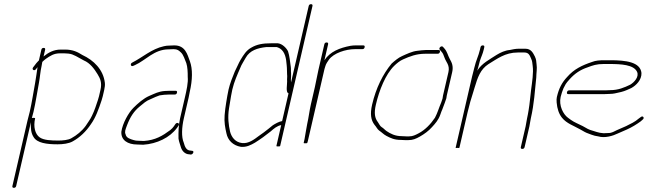

<svg xmlns="http://www.w3.org/2000/svg" viewBox="-20 -700 3115 918"><path d="M188.3 -430 195.7 -462C197 -468 194.7 -471 188.7 -471C182.7 -471 179 -468 177.7 -462L165.7 -410H164.7C156.8 -402 150.4 -394.3 145.3 -387L138.3 -378C130.5 -367.4 144.2 -357.9 152.4 -370L159.5 -379C155.2 -353.5 153 -330.2 147.8 -302.5C139.3 -257.3 132.7 -210.9 122.1 -165C118 -150.3 114.6 -136.7 111.6 -124L39.4 189C38 195 40.3 198 46.3 198C52.3 198 56 195 57.4 189L127.8 -116C126 -87.8 128.5 -63.1 140.4 -45C156.9 -16.1 203.8 -10 255.3 -10C280.3 -10 309.2 -13.4 327.5 -24C361.6 -42.6 392.1 -72 414.5 -106C437.3 -137.3 451.8 -178.1 466 -221C468.2 -227.7 470 -234 471.4 -240L478.3 -270C481.2 -282.5 482.5 -294.6 481.3 -304.5C473.6 -367.6 428.1 -412 373.9 -437C352 -450.7 329.3 -463 290.9 -463H270.9C236.5 -463 211.3 -448.7 188.3 -430ZM132.4 -136C134.6 -145.3 137.1 -155 140.1 -165C151 -212.2 157.2 -257 166.1 -303.5C171.5 -332 172.5 -357.4 178.9 -385C179.9 -392.3 181 -398.7 182.3 -404C187.5 -409.3 193.3 -414.3 199.7 -419C219.9 -432.9 237.4 -445 266.7 -445H286.7C300.8 -445 313.7 -443.5 324.6 -440L342.7 -432C354.6 -426 369.5 -416.6 380.9 -411C410.5 -398.8 430.9 -370.7 446.3 -345.5C458.8 -325 468.5 -305.4 460.3 -270L453.4 -240C450.7 -228.4 445.8 -214.7 442.1 -204L435.7 -185C431.3 -171.7 425.4 -159 419.9 -147C411.4 -128.1 399.4 -114.2 389.6 -98C371.5 -73.2 346.5 -52.9 321 -39C306.2 -30.4 279.8 -28 259.5 -28C224.8 -28 189.3 -29.5 169.9 -43C147.7 -58.5 138.7 -94 147.9 -134C148.7 -137.4 135.6 -136.7 132.4 -136Z M826.3 -257C827.7 -263 825.4 -266 819.4 -266H792.4C785.7 -266 777.7 -265.7 768.2 -265C737.4 -262.8 720 -252.5 694.9 -242C665.8 -229.8 639.1 -205.4 617.5 -184C595 -161.7 565.8 -110.5 560.2 -70C558.2 -29.9 590 -9 637.1 -9C645.6 -8.3 654.8 -8 664.8 -8C730.2 -12.3 792 -41.8 826.5 -89L834.1 -100C840.6 -110.8 826.4 -117.5 818.7 -107L811.2 -96C807.1 -90 801.4 -84 794 -78C757.5 -50.8 723.1 -29.9 668 -26C658.7 -26 650.1 -26.3 642.2 -27C633.6 -27 626.1 -28 619.9 -30C601.3 -35.4 583.8 -40.5 580.4 -58C575.2 -69.8 579.1 -79 587.3 -101C602.9 -141.8 620.4 -168.5 648.7 -191.5L672.7 -211C680.8 -217 689.2 -221.7 697.9 -225L724.7 -237C731.3 -239.7 737.5 -242 743.3 -244C754.2 -246.3 775.9 -248 788.3 -248H815.3C821.3 -248 824.9 -251 826.3 -257ZM616.9 -385 625.8 -389C677.2 -412 716.8 -464 786.1 -464C793.6 -464.7 801.4 -465 809.4 -465C829.4 -465 835.2 -458.2 844.8 -449.5C857.6 -437.9 863.7 -414.6 870.9 -398C876.7 -380 877.8 -353.8 877.6 -332C880.4 -305.4 871.8 -267.6 863.8 -233L841.4 -136C832.9 -99 833 -66.4 833.5 -37C835.9 -20.8 841.7 -8.7 845.6 6C850.4 20.8 864.1 38 886.2 38L892 39C903.2 39 910.9 21 898.1 21L891.4 20C869.6 20 862.9 -2.1 858.9 -17C846.6 -45.3 848.8 -90.3 859.4 -136L881.8 -233C883.9 -242.3 885.8 -251.7 887.3 -261C900.4 -317.9 901.7 -369.7 888 -407C875.6 -440.4 866 -483 813.5 -483C804.8 -483 796.4 -482.7 788.3 -482C780.3 -482 772 -481 763.6 -479C704.5 -466.1 662.3 -426.1 612.6 -401C600.7 -395.7 605 -379.7 616.9 -385Z M1371.6 -306C1370.3 -313.7 1370.7 -323 1371.6 -332L1371.8 -350C1370.4 -359.6 1371.8 -370.8 1370.3 -380.5C1366.4 -406.1 1364.6 -432.7 1357 -455C1350.2 -469.2 1330.6 -490.5 1308.8 -493H1274.8C1237.8 -493 1208.1 -488.2 1181 -472C1158.2 -459.7 1144.5 -437.6 1130.8 -415C1120.3 -397.6 1113.1 -377.7 1102.6 -358C1092.2 -332.6 1079.6 -301.6 1072.8 -272C1070.5 -262 1068.5 -251.8 1066.8 -241.5L1061.6 -210.5C1057.8 -187.6 1055.7 -170.4 1054 -149.5C1051.3 -115.4 1056.5 -89.4 1062.5 -63C1069.1 -29.9 1093.2 -4.6 1131.5 2C1158.8 4.5 1179 -6.4 1199.2 -18C1224.5 -33.8 1251.6 -53.3 1274.6 -72C1289 -84.8 1304.4 -98.1 1324.5 -102L1301.7 -3C1301.1 -0.3 1303.8 0.7 1310 0C1315.8 0.7 1319.1 -0.3 1319.7 -3L1473.9 -671C1475.3 -677 1473 -680 1467 -680C1461 -680 1457.3 -677 1455.9 -671ZM1328.9 -121C1314.9 -119.5 1294.4 -107.5 1284.3 -101L1264.6 -85C1249.1 -72.4 1234.4 -61.6 1217.5 -50C1196 -33.8 1168.7 -12.5 1137.7 -16C1104.7 -19.8 1087.2 -44 1080.2 -70C1072.8 -102 1068.1 -138.9 1075 -182L1084.9 -242C1086.5 -252 1088.5 -262 1090.8 -272C1099.5 -309.6 1115 -343.5 1128.6 -375C1134.8 -392.4 1147 -408.7 1154.9 -424C1174.6 -459 1210.7 -470.4 1253.7 -475H1302.7C1306.5 -474.3 1312 -472 1319 -468C1343.2 -451.7 1348.2 -421.3 1350.7 -388.5L1351.7 -375.5C1352.4 -365.7 1352.7 -356 1352.6 -345C1354.3 -333.8 1351.6 -322.7 1352.8 -311C1353.5 -297.9 1344.9 -256.6 1359.6 -254Z M1485.3 -283 1466.6 -202C1459.4 -170.8 1455.9 -138.4 1448.9 -108C1445.7 -94.2 1441.3 -62.1 1438.8 -51C1438.4 -46.3 1437.5 -41 1436.1 -35L1432.2 -18C1431.5 -15.3 1433.6 -14.3 1438.5 -15C1445.6 -14.3 1449.5 -15.3 1450.2 -18L1450.4 -19H1448.4C1450 -20.3 1451.1 -22 1451.5 -24L1531.4 -370C1532.3 -374 1533.7 -378.3 1535.4 -383C1537.8 -393.4 1547 -407 1552.8 -415C1575.5 -446 1632.5 -465 1677.4 -465H1712.4C1718.4 -465 1722 -468 1723.4 -474C1724.8 -480 1722.5 -483 1716.5 -483H1681.5C1672.8 -483 1664.4 -482.3 1656 -481C1604.1 -471.1 1558.5 -453.5 1531.1 -412L1548.7 -488C1550 -494 1547.7 -497 1541.7 -497C1535.7 -497 1532 -494 1530.7 -488L1502.3 -365C1496.2 -338.8 1491.5 -309.8 1485.3 -283Z M2114.1 -230C2114.5 -234.7 2115.2 -239 2116.1 -243L2142 -355C2148.6 -383.8 2140.3 -400.8 2130.5 -418C2120.7 -436 2118.5 -452.8 2105 -468L2097.9 -476C2090.4 -484 2075.2 -470 2082.7 -462L2089.8 -454C2094.1 -449.3 2097.1 -445 2098.8 -441L2105.1 -425C2112.3 -402.9 2131.8 -389.1 2124 -355L2098.1 -243C2097.2 -239 2096.4 -234.3 2095.9 -229C2095.1 -225.7 2093 -219.3 2089.5 -210C2078.1 -183.6 2072.4 -161 2059.6 -137C2039.2 -106.8 2012.9 -78.9 1981.4 -62.5C1966.5 -54.7 1953.8 -48 1936.1 -48H1922.1C1917.4 -48 1910.5 -48.3 1901.3 -49C1868.3 -49 1846.4 -61.1 1828 -73.5C1820.2 -78.7 1813.7 -87.2 1805.2 -92C1796.6 -96.9 1792.6 -108.4 1786.8 -116C1771.7 -135.6 1767.9 -159.8 1777.1 -199.5C1793 -268.5 1823.5 -345.2 1865 -385.5C1875.9 -396.1 1892 -409.8 1907 -416C1938.8 -430.2 1970.5 -443 2013.3 -443H2072.3C2078.3 -443 2082 -446 2083.4 -452C2084.7 -458 2082.4 -461 2076.4 -461H2017.4C2004.9 -461 1985.4 -458.2 1974.5 -457C1950.2 -454.4 1924.1 -441.6 1902.7 -432C1884.8 -424.5 1866.5 -408.6 1852.4 -396C1810.9 -346 1777.3 -278.6 1759.1 -199.5C1748.8 -154.9 1753.4 -125.6 1770.8 -103C1778.6 -94.7 1783.8 -82.4 1792.5 -76C1805 -67.8 1813.8 -57.5 1827.2 -50.5C1847.2 -40 1864.8 -31 1897.2 -31C1906.3 -30.3 1913.3 -30 1917.9 -30H1931.9C1954.5 -30 1968.8 -36.6 1987.4 -47C2007.6 -58.3 2029.7 -74.2 2045.2 -92C2061.7 -109.8 2076.1 -126.4 2084.9 -151L2090.6 -167L2094.9 -177C2096.3 -180.3 2097.2 -182.7 2097.5 -184C2100.8 -193.6 2112.1 -221.5 2114.1 -230Z M2243.7 -263C2244.8 -267.7 2246.3 -272.7 2248.2 -278C2264.2 -332 2277.3 -368.3 2314.7 -393C2356.5 -418.2 2394.4 -449 2455.7 -449H2487.7C2508.9 -449 2513.4 -433.5 2519.7 -419C2526 -405.6 2524.3 -400.3 2526.9 -385C2531.5 -352.9 2524.1 -307 2519.1 -269C2514.9 -236.9 2513.1 -205.7 2507.2 -172L2504.1 -154C2503 -148 2501.7 -141.7 2500.2 -135C2497.4 -123.1 2495.8 -107.5 2493.2 -96L2470.3 3C2468.9 9 2471.2 12 2477.2 12C2483.2 12 2486.9 9 2488.3 3L2511.2 -96C2513.8 -107.5 2515.4 -123.2 2518.2 -135C2534.1 -204.1 2537.2 -265.5 2544 -329C2544.1 -350.2 2548.7 -373.2 2545.5 -392C2543.8 -408.8 2544.3 -414.8 2537.3 -430C2528.5 -446.9 2519.5 -467 2491.8 -467H2459.8C2445.3 -467 2430 -463.7 2417.4 -461C2394.5 -459 2373.4 -449 2355.1 -438C2321.4 -415.8 2284.3 -398 2261.6 -362C2262.7 -366.7 2264 -371 2265.6 -375C2268.7 -388.3 2271.5 -399.3 2274.2 -408C2281 -429.8 2287.7 -440.5 2292.9 -463L2295.4 -474C2296.8 -480 2294.5 -483 2288.5 -483C2282.5 -483 2278.8 -480 2277.4 -474L2274.9 -463C2267.4 -430.7 2256.2 -412.5 2247.8 -376C2243.8 -361.3 2240.2 -347.3 2237.1 -334L2158.6 6C2158.2 8 2161.1 8.3 2167.4 7C2173.1 8.3 2176.2 8 2176.6 6L2215.6 -163C2223 -195 2234.4 -235.7 2243.7 -263Z M2690.8 -259C2689.4 -253 2691.7 -250 2697.7 -250H2870.7C2878.7 -250 2886.8 -250.3 2894.9 -251C2903.6 -251 2912 -251.8 2920 -253.5C2940.8 -257.8 2960.1 -261.8 2977.2 -269.5L2998.4 -279C3021.4 -291.4 3048.4 -318.2 3047 -351C3041.6 -403.8 2971.5 -412 2898.1 -412H2870.1C2847.9 -412 2827.2 -410.6 2811.3 -404C2762.9 -387.8 2724.7 -369.7 2691.7 -332C2666.9 -305.5 2652.3 -278.4 2642.5 -236C2640.9 -229.3 2640.6 -220.7 2641.5 -210C2643.9 -180.1 2652.3 -154.9 2667.5 -136.5C2690 -109.3 2721.4 -99.8 2754.7 -81L2775.9 -69C2784.9 -63.9 2798.1 -60.1 2807.9 -56L2823.8 -51C2829.5 -49.7 2834.9 -48.7 2840.1 -48C2871.7 -38.3 2911.1 -50.6 2934.3 -62L2977.7 -81C3001.1 -91.5 3023.6 -105.3 3043.7 -120L3052.6 -128C3063.8 -136 3053.5 -149.4 3043.3 -140L3033.7 -133C3017.3 -118 2993.7 -107 2973.4 -97L2930 -78C2917.4 -72.3 2905.6 -64 2889.8 -64C2882.3 -63.3 2874.2 -63 2865.5 -63C2848.9 -64.3 2844.9 -65.8 2832.9 -69L2817.1 -74C2793.9 -80.1 2787.3 -85.2 2766.4 -97C2744.5 -108.5 2726.8 -114.3 2709.3 -127L2695.6 -137C2673 -153.5 2651 -195 2660.7 -237C2663.6 -249.4 2669.4 -266.9 2674.2 -278L2684.8 -298C2688 -303.3 2694.5 -311.3 2704.3 -322C2728.5 -348.9 2755 -366.5 2789.3 -378C2814 -387.4 2832.7 -394 2866 -394H2894C2950.9 -394 3009.2 -390.4 3025.5 -357.5C3037.6 -333.3 3011.9 -305.8 2993.1 -295C2965.2 -281.5 2935.8 -269 2898.1 -269C2890 -268.3 2882.2 -268 2874.9 -268H2701.9C2695.9 -268 2692.2 -265 2690.8 -259Z"/></svg>

Font: HoneyBee
Style: BLnIt
Weight: 100
Foundry: Cannot Into Space Fonts
Version: Version 0.89